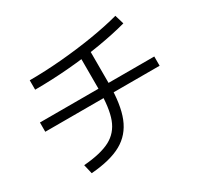

<svg xmlns="http://www.w3.org/2000/svg" viewBox="-158 -954 1253 1193"><g transform="rotate(-30 469.0 -357.5)"><path d="M355.5 -82.5C310.5 -58.8 246.7 -43.6 164.1 -37.1L179.7 29.3C272.8 22.1 346 3.6 399.4 -26.4C452.8 -56.3 491.4 -101.1 515.1 -160.6C538.9 -220.2 550.8 -300.1 550.8 -400.4V-659.2H478.5V-400.4C478.5 -311.2 469.2 -241.9 450.7 -192.4C432.1 -142.9 400.4 -106.3 355.5 -82.5ZM58.6 -404.3V-337.9H878.9V-404.3ZM363.3 -673.3C283.2 -666.5 207 -663.1 134.8 -663.1V-595.7C213.5 -595.7 294.1 -599.1 376.5 -606C458.8 -612.8 537.8 -622.6 613.3 -635.3C688.8 -647.9 756.2 -662.4 815.4 -678.7L795.9 -744.1C738.6 -728.5 672.2 -714.5 596.7 -702.1C521.2 -689.8 443.4 -680.2 363.3 -673.3Z"/></g></svg>

Font: Pretendard Variable
Style: Regular
Weight: 400
Designer: Base glyphs from Inter by Rasmus Andersson; Hangeul glyphs from Noto Sans CJK(Source Han Sans) by Jang Soo-young and Kan
Foundry: Kil Hyung-jin
Version: Version 1.309;Glyphs 3.2 (3225)